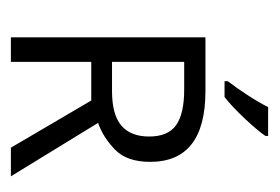

<svg xmlns="http://www.w3.org/2000/svg" viewBox="-98 -402 501 344"><g transform="rotate(90 152.0 -230.5)"><path d="M143.6 -348.6Q270.5 -348.6 270.5 -249.5Q270.5 -208 248.8 -186.8Q227.1 -165.5 200.7 -156.2L296.4 0H245.1L160.6 -144H91.3V0H47.4V-348.6ZM141.1 -310.5H91.3V-181.2H143.6Q186 -181.2 205.6 -198Q225.1 -214.8 225.1 -247.6Q225.1 -281.7 204.6 -296.1Q184.1 -310.5 141.1 -310.5ZM224.1 -456.1Q214.8 -442.4 193.1 -419.2Q171.4 -396 154.3 -382.8H126V-388.7Q136.7 -402.3 150.4 -423.3Q164.1 -444.3 172.4 -460.9H224.1Z"/></g></svg>

Font: NotoSansOldHungarianUI
Style: Regular
Weight: 400
Designer: Monotype Design Team
Foundry: Monotype Imaging Inc.
Version: Version 1001.000; ttfautohint (v1.8.4.7-5d5b)